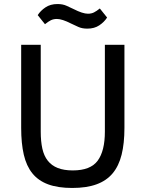

<svg xmlns="http://www.w3.org/2000/svg" viewBox="-20 -920 722 952"><path d="M182 -698V-267Q182 -219 190 -183Q198 -147 217 -123Q236 -99 266.5 -87Q297 -75 341 -75Q429 -75 464.5 -123.5Q500 -172 500 -267V-698H597V-286Q597 -209 583 -153Q569 -97 538.5 -60.5Q508 -24 458.5 -6Q409 12 338 12Q267 12 218.5 -6Q170 -24 140.5 -60.5Q111 -97 98 -153Q85 -209 85 -286V-698ZM413 -778Q387 -778 368.5 -786.5Q350 -795 333 -803Q288 -826 262 -826Q245 -826 232 -819.5Q219 -813 203 -800L167 -845Q181 -867 205.5 -883.5Q230 -900 265 -900Q291 -900 309.5 -891.5Q328 -883 345 -875Q390 -852 416 -852Q433 -852 446 -858.5Q459 -865 475 -878L511 -833Q497 -811 472.5 -794.5Q448 -778 413 -778Z"/></svg>

Font: IBM Plex Sans Text
Style: Regular
Weight: 450
Designer: Mike Abbink, Paul van der Laan, Pieter van Rosmalen
Foundry: Bold Monday
Version: Version 3.005